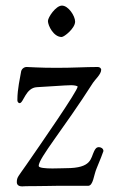

<svg xmlns="http://www.w3.org/2000/svg" viewBox="-20 -665 418 685"><path d="M151 -590C151 -574 171 -533 200 -533C209 -533 248 -564 248 -588C248 -608 224 -645 201 -645C179 -645 151 -603 151 -590ZM40 -15C40 -4 49 0 59 0C65 0 61 -1 90 -1H107C135 -1 165 -2 180 -2H294C313 -2 314 -40 325 -65C335 -88 349 -125 349 -126C349 -136 339 -140 333 -140C324 -140 320 -134 316 -126C303 -100 308 -65 216 -65C205 -65 186 -64 167 -64C142 -64 118 -66 118 -73C118 -101 206 -204 312 -370C319 -381 341 -400 341 -416C341 -422 335 -426 329 -426C285 -426 241 -423 182 -423C118 -423 86 -426 75 -426C65 -426 56 -418 55 -408C52 -388 42 -349 42 -308C42 -299 48 -297 50 -297C64 -297 71 -352 112 -354C139 -355 213 -361 234 -361C247 -361 257 -358 257 -356C257 -341 128 -155 74 -77C45 -35 40 -33 40 -15Z"/></svg>

Font: OFL Sorts Mill Goudy
Style: Regular
Weight: 500
Version: Version 003.000